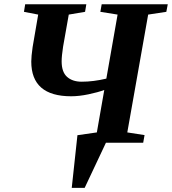

<svg xmlns="http://www.w3.org/2000/svg" viewBox="-20 -675 813 908"><path d="M481 0 380.4 213.4H319.3L346.2 -35.6L438 -48.8L473.1 -249.5Q442.9 -238.3 398.4 -229Q354 -219.7 316.4 -219.7Q127.9 -219.7 127.9 -383.8Q127.9 -408.2 134.3 -452.6L160.6 -606L93.3 -619.1L99.1 -654.8H388.2L382.3 -619.1L305.2 -606L278.3 -454.1Q271.5 -409.7 271.5 -384.8Q271.5 -334.5 297.1 -311.5Q322.8 -288.6 366.2 -288.6Q421.4 -288.6 482.9 -303.2L536.1 -606L454.6 -619.1L460.9 -654.8H773.4L766.6 -619.1L680.7 -606L582 -48.8L663.6 -36.1L657.2 0Z"/></svg>

Font: Liberation Serif
Style: Bold Italic
Weight: 700
Italic angle: -16.333°
Designer: Steve Matteson
Foundry: Ascender Corporation
Version: Version 2.1.5